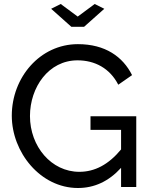

<svg xmlns="http://www.w3.org/2000/svg" viewBox="-20 -936 754 961"><path d="M401 -802 502 -892 454 -916 369 -853 284 -916 236 -892 337 -802ZM433 -354V-286H586V-188C523 -112 454 -76 377 -76C237 -76 130 -203 130 -355C130 -499 223 -634 368 -634C455 -634 530 -594 572 -512L641 -560C595 -652 507 -715 370 -715C180 -715 39 -548 39 -357C39 -174 182 5 370 5C452 5 524 -28 586 -96V0H662V-354Z"/></svg>

Font: FIGSv2-sans-serif Medium
Style: Regular
Weight: 500
Designer: Matt McInerney, Pablo Impallari, Rodrigo Fuenzalida,Mirko Velimirovic
Foundry: Matt McInerney, Pablo Impallari, Rodrigo Fuenzalida
Version: Version 4.021;hotconv 1.0.109;makeotfexe 2.5.65596